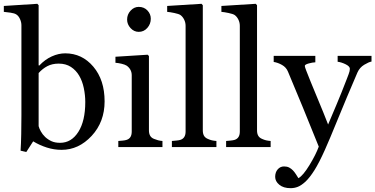

<svg xmlns="http://www.w3.org/2000/svg" viewBox="-28 -776 1980 1013"><path d="M523.9 -241.2Q523.9 -132.8 455.6 -59.1Q387.2 14.6 296.9 14.6Q257.3 14.6 219 2.4Q180.7 -9.8 147 -30.3L110.8 25.9L80.6 19Q83 -17.1 84 -67.9Q85 -118.7 85 -166V-642.6Q85 -659.2 77.4 -675.8Q69.8 -692.4 58.1 -699.7Q48.8 -706.1 27.1 -709.2Q5.4 -712.4 -7.8 -713.4V-744.6L168.9 -755.9L175.8 -748.5V-431.2L179.2 -430.2Q209.5 -462.4 245.4 -478.5Q281.2 -494.6 315.9 -494.6Q404.8 -494.6 464.4 -424.3Q523.9 -354 523.9 -241.2ZM421.9 -237.8Q421.9 -273.9 414.1 -311.5Q406.2 -349.1 389.6 -377Q373 -405.3 346.2 -422.9Q319.3 -440.4 281.7 -440.4Q247.6 -440.4 221.9 -427Q196.3 -413.6 175.8 -390.6V-110.4Q178.7 -98.6 187.3 -83Q195.8 -67.4 210.4 -53.2Q225.1 -39.6 243.7 -31Q262.2 -22.5 289.1 -22.5Q348.6 -22.5 385.3 -80.1Q421.9 -137.7 421.9 -237.8Z M829.1 0H596.2V-32.2Q607.4 -33.2 619.4 -34.2Q631.3 -35.2 640.1 -38.1Q653.8 -42.5 660.4 -53.5Q667 -64.5 667 -82V-379.4Q667 -395 659.9 -408Q652.8 -420.9 640.1 -429.7Q630.9 -435.5 613.3 -439.7Q595.7 -443.8 581.1 -444.8V-476.6L751 -487.3L757.8 -480.5V-87.9Q757.8 -70.8 764.4 -59.6Q771 -48.3 785.2 -43Q795.9 -38.6 806.2 -35.9Q816.4 -33.2 829.1 -32.2ZM767.6 -677.2Q767.6 -649.4 749.3 -628.7Q731 -607.9 704.1 -607.9Q679.2 -607.9 660.9 -627.7Q642.6 -647.5 642.6 -672.9Q642.6 -699.7 660.9 -719.7Q679.2 -739.7 704.1 -739.7Q731.9 -739.7 749.8 -720.9Q767.6 -702.1 767.6 -677.2Z M1113.8 0H878.9V-32.2Q890.1 -33.2 902.8 -34.4Q915.5 -35.6 923.8 -38.1Q937.5 -42.5 944.3 -53.5Q951.2 -64.5 951.2 -82V-639.6Q951.2 -657.2 943.6 -672.6Q936 -688 923.8 -696.8Q915 -702.6 891.6 -707.5Q868.2 -712.4 854 -713.4V-744.6L1035.2 -755.9L1042 -748.5V-87.9Q1042 -70.8 1048.3 -59.8Q1054.7 -48.8 1068.8 -43Q1079.6 -38.1 1090.1 -35.6Q1100.6 -33.2 1113.8 -32.2Z M1399.9 0H1165V-32.2Q1176.3 -33.2 1189 -34.4Q1201.7 -35.6 1210 -38.1Q1223.6 -42.5 1230.5 -53.5Q1237.3 -64.5 1237.3 -82V-639.6Q1237.3 -657.2 1229.7 -672.6Q1222.2 -688 1210 -696.8Q1201.2 -702.6 1177.7 -707.5Q1154.3 -712.4 1140.1 -713.4V-744.6L1321.3 -755.9L1328.1 -748.5V-87.9Q1328.1 -70.8 1334.5 -59.8Q1340.8 -48.8 1355 -43Q1365.7 -38.1 1376.2 -35.6Q1386.7 -33.2 1399.9 -32.2Z M1423.8 157.2Q1423.8 132.8 1437.3 117.4Q1450.7 102.1 1470.7 102.1Q1486.3 102.1 1497.6 107.9Q1508.8 113.8 1517.6 123Q1524.9 130.4 1533.2 143.1Q1541.5 155.8 1546.4 164.1Q1570.8 150.9 1604.7 95.2Q1638.7 39.6 1653.8 -2.4Q1607.4 -118.2 1569.8 -209.5Q1532.2 -300.8 1491.2 -398.4Q1481.9 -420.9 1460 -433.3Q1438 -445.8 1416 -449.2V-481.4H1635.7V-447.3Q1621.1 -446.8 1600.6 -441.2Q1580.1 -435.5 1580.1 -428.2Q1580.1 -425.3 1582.3 -418.5Q1584.5 -411.6 1587.4 -404.3Q1606 -356 1644 -264.9Q1682.1 -173.8 1703.1 -119.1Q1725.1 -171.4 1748.8 -227.3Q1772.5 -283.2 1801.8 -359.4Q1805.2 -368.7 1811.5 -385Q1817.9 -401.4 1817.9 -413.1Q1817.9 -425.8 1795.7 -436.8Q1773.4 -447.8 1753.4 -450.2V-481.4H1932.1V-451.2Q1917.5 -448.7 1893.6 -434.3Q1869.6 -419.9 1857.9 -393.6Q1799.8 -258.8 1754.6 -147.9Q1709.5 -37.1 1686 15.1Q1655.3 83.5 1631.1 121.8Q1606.9 160.2 1584 182.1Q1561.5 202.6 1543.2 209.7Q1524.9 216.8 1505.4 216.8Q1467.3 216.8 1445.6 198.7Q1423.8 180.7 1423.8 157.2Z"/></svg>

Font: UniBurma_GGSerif
Style: Book
Weight: 400
Designer: Victor San Kho Lin (for Burmese only and related typography optimization with it)
Foundry: http://www.unimm.org
Version: 2.0